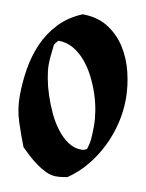

<svg xmlns="http://www.w3.org/2000/svg" viewBox="-77 -716 591 775"><g transform="rotate(10 218.0 -328.5)"><path d="M199 -660Q260 -660 304 -632Q348 -604 376 -559.5Q404 -515 417 -460.5Q430 -406 430 -353Q430 -304 418 -253.5Q406 -203 383 -156.5Q360 -110 327 -70Q294 -30 252 -2Q241 0 229.5 1.5Q218 3 206 3Q186 3 165.5 -6.5Q145 -16 125.5 -30Q106 -44 88.5 -60Q71 -76 57 -90Q38 -138 22 -187.5Q6 -237 6 -291Q6 -346 15 -402Q24 -458 46 -508Q68 -558 105.5 -597.5Q143 -637 199 -660ZM121 -538Q111 -528 106 -519Q104 -498 101.5 -477.5Q99 -457 99 -436Q99 -413 105 -380.5Q111 -348 122.5 -313Q134 -278 150 -244Q166 -210 187 -182.5Q208 -155 233.5 -138Q259 -121 288 -121Q294 -121 300 -122.5Q306 -124 311 -129Q319 -153 320.5 -176.5Q322 -200 322 -226Q322 -253 316.5 -286.5Q311 -320 299.5 -354.5Q288 -389 271 -422Q254 -455 231.5 -481Q209 -507 181.5 -522.5Q154 -538 121 -538Z"/></g></svg>

Font: CAT Schmalfette Thannhaeuser
Style: Regular
Weight: 700
Designer: Peter Wiegel nach Herbert Thanhaeuser 1939/40
Foundry: CAT-Fonts, Peter Wiegel
Version: Version 1.000